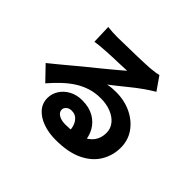

<svg xmlns="http://www.w3.org/2000/svg" viewBox="-181 -1042 1362 1362"><g transform="rotate(45 500.0 -361.0)"><path d="M215 -769Q237 -766 262.5 -764.5Q288 -763 311 -763Q327 -763 359 -764Q391 -765 430 -765.5Q469 -766 508.5 -767Q548 -768 580 -769.5Q612 -771 630 -772Q663 -775 683 -778Q703 -781 713 -784L782 -685Q764 -674 745.5 -662.5Q727 -651 709 -638Q688 -624 661 -603Q634 -582 605 -558.5Q576 -535 548.5 -513Q521 -491 498 -474Q521 -479 540.5 -480.5Q560 -482 581 -482Q666 -482 734.5 -449Q803 -416 843.5 -358.5Q884 -301 884 -226Q884 -148 844.5 -82Q805 -16 724 23Q643 62 517 62Q447 62 390 41.5Q333 21 299.5 -17Q266 -55 266 -108Q266 -150 289.5 -187.5Q313 -225 355.5 -248Q398 -271 453 -271Q522 -271 570 -243.5Q618 -216 644 -169.5Q670 -123 671 -67L542 -51Q541 -102 517 -134Q493 -166 453 -166Q427 -166 411.5 -152Q396 -138 396 -121Q396 -96 421.5 -80Q447 -64 489 -64Q573 -64 628.5 -83.5Q684 -103 711 -140Q738 -177 738 -228Q738 -272 711 -305Q684 -338 638 -356Q592 -374 536 -374Q479 -374 431 -358.5Q383 -343 341 -316Q299 -289 259.5 -251.5Q220 -214 182 -170L82 -274Q107 -294 140 -321Q173 -348 207.5 -377Q242 -406 273.5 -432Q305 -458 327 -476Q348 -493 375.5 -515Q403 -537 431.5 -561Q460 -585 486 -606.5Q512 -628 530 -644Q515 -644 492.5 -642.5Q470 -641 444.5 -640.5Q419 -640 393 -639Q367 -638 344 -636.5Q321 -635 305 -634Q284 -633 260.5 -630.5Q237 -628 220 -625Z"/></g></svg>

Font: Noto Sans SC ExtraBold
Style: Regular
Weight: 800
Designer: Ryoko NISHIZUKA 西塚涼子 (kana, bopomofo & ideographs); Paul D. Hunt (Latin, Greek & Cyrillic); Sandoll Communications 산돌커뮤니
Foundry: Adobe
Version: Version 2.004-H2;hotconv 1.0.118;makeotfexe 2.5.65603